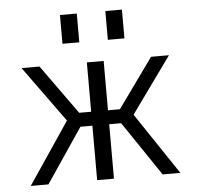

<svg xmlns="http://www.w3.org/2000/svg" viewBox="-52 -790 865 844"><g transform="rotate(-5 380.0 -368.5)"><path d="M443.4 -610.4V-737.3H516.6V-610.4ZM243.2 -610.4V-737.3H317.4V-610.4ZM342.8 0V-240.2H290L127.9 0H49.8L233.4 -272.5L54.7 -519.5H133.8L290 -301.8H342.8V-519.5H417V-301.8H469.7L626 -519.5H705.1L527.3 -272.5L710 0H631.8L469.7 -240.2H417V0Z"/></g></svg>

Font: Mgen+ 1c regular
Style: Regular
Weight: 400
Designer: [Source Han Sans]
Ryoko NISHIZUKA  (kana & ideographs); Paul D. Hunt (Latin, Greek & Cyrillic); Wenlong ZHANG  (bopomofo
Version: Version 1.059.20150602